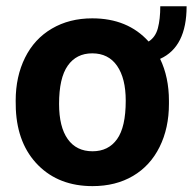

<svg xmlns="http://www.w3.org/2000/svg" viewBox="-20 -598 629 627"><path d="M31.2 -269Q31.2 -348.1 61.8 -409.7Q92.3 -471.2 149.4 -504.6Q206.5 -538.1 281.2 -538.1Q397 -538.1 465.3 -462.4Q487.8 -476.6 495.6 -506.1Q503.4 -535.6 503.4 -577.6H589.4Q589.4 -444.8 502.9 -405.8Q531.7 -345.7 531.7 -269V-258.8Q531.7 -179.7 501.2 -118.2Q470.7 -56.6 414.3 -23.4Q357.9 9.8 282.2 9.8Q172.9 9.8 105 -58.1Q37.1 -126 31.7 -241.2ZM172.9 -258.8Q172.9 -183.6 201.2 -143.8Q229.5 -104 282.2 -104Q334 -104 362.3 -143.6Q390.6 -183.1 390.6 -269Q390.6 -342.3 362.3 -383.1Q334 -423.8 281.2 -423.8Q229.5 -423.8 201.2 -383.5Q172.9 -343.3 172.9 -258.8Z"/></svg>

Font: Roboto
Style: Bold
Weight: 700
Designer: Google
Version: Version 2.134; 2016; ttfautohint (v1.6)